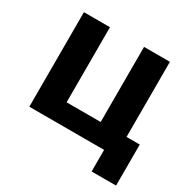

<svg xmlns="http://www.w3.org/2000/svg" viewBox="-148 -671 924 932"><g transform="rotate(30 314.0 -204.5)"><path d="M482 121H619V-109H545V-530H400V-109H209V-530H63V0H482Z"/></g></svg>

Font: Cheyenne Sans
Style: Bold
Weight: 700
Designer: The Public Sans project authors (U.S. Web Design System), Libre Franklin designed by Pablo Impallari and Rodrigo Fuenzal
Foundry: The Cheyenne Sans Project Authors
Version: Version 2.007